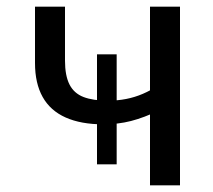

<svg xmlns="http://www.w3.org/2000/svg" viewBox="-20 -556 640 576"><path d="M271 -63V-393H330V-63ZM430 0V-258L458 -225Q412 -203 373 -193Q334 -183 290 -183Q223 -183 177 -203.5Q131 -224 108 -265Q85 -306 85 -367V-536H175V-374Q175 -329 188.5 -302.5Q202 -276 230.5 -265Q259 -254 304 -254Q332 -254 358 -259Q384 -264 408.5 -274.5Q433 -285 457 -301L430 -249V-536H520V0Z"/></svg>

Font: Noto Sans Mono
Style: Regular
Weight: 400
Designer: Monotype Design Team
Foundry: Monotype Imaging Inc.
Version: Version 2.014